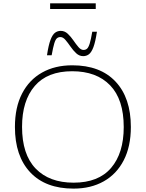

<svg xmlns="http://www.w3.org/2000/svg" viewBox="-20 -1102 860 1132"><path d="M406 -717Q571 -717 661.2 -621Q751.5 -525 751.5 -353.5Q751.5 -238.5 709.5 -157Q667.5 -75.5 591.5 -32.8Q515.5 10 413.5 10Q248.5 10 158.2 -86Q68 -182 68 -353.5Q68 -469 110 -550.2Q152 -631.5 228 -674.2Q304 -717 406 -717ZM414 -25Q560.5 -25 635 -112Q709.5 -199 709.5 -353Q709.5 -516 629.2 -599Q549 -682 405.5 -682Q259.5 -682 184.8 -595Q110 -508 110 -354Q110 -191.5 190.2 -108.2Q270.5 -25 414 -25ZM551.5 -915Q542.5 -855 530.8 -824Q519 -793 504.2 -782Q489.5 -771 470.5 -771Q447.5 -771 429.2 -788Q411 -805 395.8 -827.2Q380.5 -849.5 366 -866.5Q351.5 -883.5 336 -883.5Q324 -883.5 315.5 -876.2Q307 -869 300 -846.2Q293 -823.5 284.5 -776H257Q266 -836 277.8 -867Q289.5 -898 304.5 -909Q319.5 -920 338 -920Q361.5 -920 379.5 -903Q397.5 -886 412.8 -863.8Q428 -841.5 442.5 -824.5Q457 -807.5 472.5 -807.5Q484.5 -807.5 493 -814.8Q501.5 -822 508.8 -845Q516 -868 524 -915ZM275.5 -1049V-1082.5H544.5V-1049Z"/></svg>

Font: Newsreader 6pt ExtraLight
Style: Regular
Weight: 275
Designer: Hugues Gentile
Foundry: Production Type
Version: Version 1.003; ttfautohint (v1.8.3)